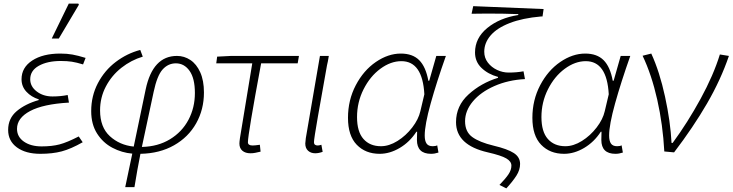

<svg xmlns="http://www.w3.org/2000/svg" viewBox="-20 -837 4048 1061"><path d="M25 -119Q25 -183 72.5 -223Q120 -263 194 -284V-288Q153 -301 126 -330Q99 -359 99 -399Q99 -464 158 -502.5Q217 -541 313 -541Q350 -541 380.5 -535.5Q411 -530 453 -517L439 -481Q403 -492 377 -496Q351 -500 316 -500Q242 -500 194.5 -473.5Q147 -447 147 -399Q147 -359 183 -331.5Q219 -304 270 -304Q315 -304 354 -312L361 -270Q219 -262 146.5 -223.5Q74 -185 74 -125Q74 -81 112 -54.5Q150 -28 210 -28Q267 -28 309 -39Q351 -50 415 -83L437 -51Q372 -14 321 -0.5Q270 13 203 13Q122 13 73.5 -22.5Q25 -58 25 -119ZM360 -817H413L416 -811L305 -624H266Z M958 -528Q998 -528 1032 -505.5Q1066 -483 1086.5 -437.5Q1107 -392 1107 -326Q1107 -232 1064 -155.5Q1021 -79 941.5 -34Q862 11 756 13Q739 98 723 197H672L711 12Q653 7 601 -20.5Q549 -48 516.5 -99Q484 -150 484 -223Q484 -307 521 -377.5Q558 -448 620 -495Q682 -542 755 -561L769 -524Q705 -505 651 -462.5Q597 -420 565 -359Q533 -298 533 -227Q533 -134 587 -84.5Q641 -35 719 -27L785 -343Q824 -528 958 -528ZM1057 -323Q1057 -404 1027.5 -445.5Q998 -487 952 -487Q909 -487 878.5 -453Q848 -419 829 -329L764 -25Q853 -27 919.5 -67.5Q986 -108 1021.5 -175Q1057 -242 1057 -323Z M1303 -44Q1303 -53 1306 -74L1374 -487H1175L1180 -524L1258 -528H1632L1625 -487H1423Q1350 -94 1350 -51Q1350 -33 1376 -33Q1388 -33 1416 -37L1420 1Q1403 5 1390.5 7.5Q1378 10 1364 10Q1336 10 1319.5 -4Q1303 -18 1303 -44Z M1667 -44Q1667 -50 1670 -74L1748 -528H1797Q1792 -495 1787 -476Q1758 -314 1736.5 -191.5Q1715 -69 1715 -51Q1715 -33 1736 -33Q1743 -33 1756 -37L1763 2Q1741 10 1722 10Q1698 10 1682.5 -4Q1667 -18 1667 -44Z M1903 -186Q1903 -284 1946 -366Q1989 -448 2057 -494.5Q2125 -541 2195 -541Q2260 -541 2296.5 -504.5Q2333 -468 2347 -391H2352L2391 -528H2444Q2393 -384 2360 -265.5Q2327 -147 2327 -88Q2327 -59 2337 -44Q2347 -29 2371 -29Q2388 -29 2396 -34L2403 6Q2382 13 2362 13Q2284 13 2284 -64L2285 -109H2281Q2244 -52 2189 -19.5Q2134 13 2078 13Q2000 13 1951.5 -37Q1903 -87 1903 -186ZM2303 -223 2325 -316Q2315 -499 2198 -499Q2139 -499 2082 -457Q2025 -415 1989 -343.5Q1953 -272 1953 -190Q1953 -109 1988.5 -69Q2024 -29 2085 -29Q2130 -29 2176.5 -58Q2223 -87 2258 -132.5Q2293 -178 2303 -223Z M2806 78Q2806 55 2778 38.5Q2750 22 2676 5Q2500 -35 2500 -162Q2500 -252 2569 -315Q2638 -378 2732 -407V-412Q2677 -427 2641 -461.5Q2605 -496 2605 -547Q2605 -627 2673 -682.5Q2741 -738 2844 -754V-759Q2768 -762 2673 -762Q2612 -762 2586 -761L2595 -803L2984 -787L2978 -746H2970Q2867 -737 2796.5 -709.5Q2726 -682 2691 -641Q2656 -600 2656 -551Q2656 -517 2676 -491Q2696 -465 2727 -450.5Q2758 -436 2791 -436Q2835 -436 2873 -443L2881 -400Q2788 -395 2712 -361.5Q2636 -328 2593 -276.5Q2550 -225 2550 -167Q2550 -109 2589.5 -80Q2629 -51 2708 -32Q2784 -14 2819 8.5Q2854 31 2854 69Q2854 102 2833.5 134Q2813 166 2778 204L2740 185Q2774 150 2790 126Q2806 102 2806 78Z M2922 -186Q2922 -284 2965 -366Q3008 -448 3076 -494.5Q3144 -541 3214 -541Q3279 -541 3315.5 -504.5Q3352 -468 3366 -391H3371L3410 -528H3463Q3412 -384 3379 -265.5Q3346 -147 3346 -88Q3346 -59 3356 -44Q3366 -29 3390 -29Q3407 -29 3415 -34L3422 6Q3401 13 3381 13Q3303 13 3303 -64L3304 -109H3300Q3263 -52 3208 -19.5Q3153 13 3097 13Q3019 13 2970.5 -37Q2922 -87 2922 -186ZM3322 -223 3344 -316Q3334 -499 3217 -499Q3158 -499 3101 -457Q3044 -415 3008 -343.5Q2972 -272 2972 -190Q2972 -109 3007.5 -69Q3043 -29 3104 -29Q3149 -29 3195.5 -58Q3242 -87 3277 -132.5Q3312 -178 3322 -223Z M3531 -529 3579 -541Q3625 -441 3655 -303Q3685 -165 3691 -47H3697Q3780 -160 3851.5 -291Q3923 -422 3958 -536L4008 -528Q3963 -396 3887 -265Q3811 -134 3705 5L3651 0Q3643 -148 3612 -286Q3581 -424 3531 -529Z"/></svg>

Font: Nebula Sans Light
Style: Regular
Weight: 300
Italic angle: -9°
Designer: Paul D. Hunt for Adobe (as Source Sans)
Foundry: Nebula Entertainment & Broadcasting LLC
Version: Version 1.010